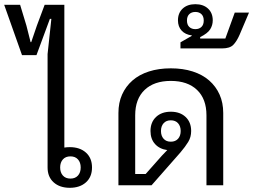

<svg xmlns="http://www.w3.org/2000/svg" viewBox="-87 -884 1208 916"><path d="M246 12Q198 12 169 -14Q140 -40 140 -85V-626L158 -794H151L87 -621H18L-67 -861H9L39 -762L59 -683H62L89 -762L126 -861H220V-180Q226 -181 232.5 -181.5Q239 -182 246 -182Q294 -182 323 -156Q352 -130 352 -85Q352 -40 323 -14Q294 12 246 12ZM249 -32Q272 -32 285 -46.5Q298 -61 298 -85Q298 -109 285 -123.5Q272 -138 249 -138Q226 -138 213 -123.5Q200 -109 200 -85Q200 -61 213 -46.5Q226 -32 249 -32Z M478 -345Q478 -394 495.5 -433Q513 -472 545 -500Q577 -528 623.5 -543Q670 -558 728 -558Q786 -558 832.5 -543Q879 -528 911 -500Q943 -472 960.5 -433Q978 -394 978 -345V0H898V-334Q898 -412 853 -455Q808 -498 728 -498Q648 -498 603 -455Q558 -412 558 -334V-54H608L686 -142L711 -168Q674 -173 652.5 -197Q631 -221 631 -259Q631 -301 657.5 -326Q684 -351 728 -351Q772 -351 798.5 -326Q825 -301 825 -259Q825 -230 811 -207Q797 -184 774 -157L636 0H478ZM728 -208Q750 -208 762.5 -222Q775 -236 775 -259Q775 -282 762.5 -296Q750 -310 728 -310Q706 -310 693.5 -296Q681 -282 681 -259Q681 -236 693.5 -222Q706 -208 728 -208Z M774 -682 828 -713V-715Q797 -719 779.5 -738Q762 -757 762 -787Q762 -822 784.5 -843Q807 -864 845 -864Q883 -864 905.5 -843Q928 -822 928 -787Q928 -764 916 -744.5Q904 -725 868 -707V-700H988L1033 -824H1101L1056 -718Q1042 -686 1025.5 -669.5Q1009 -653 972 -653H774ZM845 -745Q863 -745 874 -755.5Q885 -766 885 -786Q885 -806 874 -816.5Q863 -827 845 -827Q827 -827 816 -816.5Q805 -806 805 -786Q805 -766 816 -755.5Q827 -745 845 -745Z"/></svg>

Font: IBM Plex Sans Thai Looped
Style: Regular
Weight: 400
Designer: Mike Abbink, Paul van der Laan, Pieter van Rosmalen, Ben Mitchell, Mark Frömberg
Foundry: Bold Monday
Version: Version 1.1